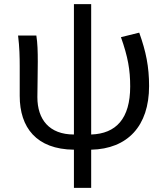

<svg xmlns="http://www.w3.org/2000/svg" viewBox="-20 -716 809 935"><path d="M340 199H424V13C601 9 706 -102 706 -297C706 -391 691 -465 658 -557L569 -535C603 -439 614 -376 614 -295C614 -138 545 -65 424 -61V-696H340V-61C220 -61 162 -134 162 -243C162 -278 164 -357 164 -416C164 -464 163 -505 157 -543H68C75 -486 76 -438 76 -394V-249C76 -95 157 11 340 13Z"/></svg>

Font: DAIFUKU Sans JP
Style: Regular
Weight: 400
Designer: Original font ‘Source Han Sans JP’ : Ryoko NISHIZUKA  (kana, bopomofo & ideographs); Paul D. Hunt (Latin, Greek & Cyrill
Foundry: Daifuku
Version: Version 1.001